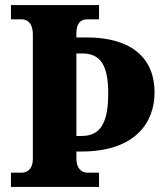

<svg xmlns="http://www.w3.org/2000/svg" viewBox="-20 -734 651 754"><path d="M23 0H369V-56H323C300 -56 280 -73 280 -111V-139H300C509 -139 587 -251 587 -371C587 -502 501 -587 320 -587H280V-603C280 -643 297 -658 323 -658H369V-714H23V-658H66C87 -658 109 -643 109 -600V-109C109 -71 87 -56 66 -56H23ZM300 -200H280V-524H304C378 -524 405 -472 405 -367C405 -249 373 -200 300 -200Z"/></svg>

Font: Noto Serif Hebrew SemiCondensed ExtraBold
Style: Regular
Weight: 800
Width: 4
Designer: Monotype Design Team
Foundry: Monotype Imaging Inc.
Version: Version 2.004